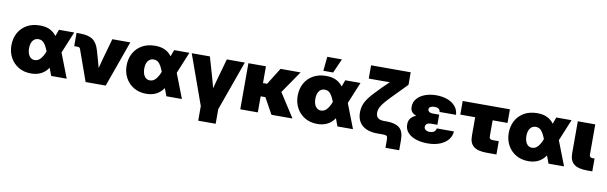

<svg xmlns="http://www.w3.org/2000/svg" viewBox="-55 -1323 6690 2115"><g transform="rotate(10 3290.0 -266.0)"><path d="M288.1 11.7Q208.5 11.7 148.7 -23.7Q88.9 -59.1 55.7 -120.1Q22.5 -181.2 22.5 -256.8Q22.5 -334.5 55.4 -395.3Q88.4 -456.1 149.7 -491.2Q210.9 -526.4 295.9 -526.4Q361.8 -526.4 407.2 -504.2Q452.6 -481.9 481.9 -441.4L508.8 -515.6H679.7L580.1 -274.4L686.5 0H512.7L480.5 -85.9Q415 11.7 288.1 11.7ZM415.5 -257.3 415 -258.8Q395.5 -311.5 370.8 -343.3Q346.2 -375 305.7 -375Q266.1 -375 242.9 -344Q219.7 -313 219.7 -259.8Q219.7 -205.1 241.9 -172.9Q264.2 -140.6 301.8 -140.6Q342.3 -140.6 370.1 -174.6Q397.9 -208.5 415 -255.9Z M897.9 0 773.4 -349.1Q766.6 -367.2 744.1 -367.2H705.6V-515.6H744.1Q837.4 -515.6 886.5 -482.2Q935.5 -448.7 958.5 -369.6L979.5 -296.9Q988.3 -267.1 996.3 -236.8Q1004.4 -206.5 1012.7 -176.8Q1020 -206.5 1028.1 -236.6Q1036.1 -266.6 1044.4 -296.9L1106 -515.6H1307.1L1122.6 0Z M1576.7 11.7Q1497.1 11.7 1437.3 -23.7Q1377.4 -59.1 1344.2 -120.1Q1311 -181.2 1311 -256.8Q1311 -334.5 1344 -395.3Q1377 -456.1 1438.2 -491.2Q1499.5 -526.4 1584.5 -526.4Q1650.4 -526.4 1695.8 -504.2Q1741.2 -481.9 1770.5 -441.4L1797.4 -515.6H1968.3L1868.7 -274.4L1975.1 0H1801.3L1769 -85.9Q1703.6 11.7 1576.7 11.7ZM1704.1 -257.3 1703.6 -258.8Q1684.1 -311.5 1659.4 -343.3Q1634.8 -375 1594.2 -375Q1554.7 -375 1531.5 -344Q1508.3 -313 1508.3 -259.8Q1508.3 -205.1 1530.5 -172.9Q1552.7 -140.6 1590.3 -140.6Q1630.9 -140.6 1658.7 -174.6Q1686.5 -208.5 1703.6 -255.9Z M2193.4 204.1V40.5L1994.1 -515.6H2197.3L2260.3 -296.9Q2269 -266.6 2277.1 -236.6Q2285.2 -206.5 2293.5 -176.3Q2300.8 -206.5 2308.8 -236.6Q2316.9 -266.6 2325.2 -296.9L2386.7 -515.6H2587.9L2388.7 40.5V204.1Z M2824.2 -515.6V-328.1H2870.1L2987.3 -515.6H3211.9L3040.5 -266.6L3211.9 0H2976.6L2877.4 -179.7H2824.2V0H2627.9V-515.6Z M3490.2 11.7Q3410.6 11.7 3350.8 -23.7Q3291 -59.1 3257.8 -120.1Q3224.6 -181.2 3224.6 -256.8Q3224.6 -334.5 3257.6 -395.3Q3290.5 -456.1 3351.8 -491.2Q3413.1 -526.4 3498 -526.4Q3564 -526.4 3609.4 -504.2Q3654.8 -481.9 3684.1 -441.4L3710.9 -515.6H3881.8L3782.2 -274.4L3888.7 0H3714.8L3682.6 -85.9Q3617.2 11.7 3490.2 11.7ZM3617.7 -257.3 3617.2 -258.8Q3597.7 -311.5 3573 -343.3Q3548.3 -375 3507.8 -375Q3468.3 -375 3445.1 -344Q3421.9 -313 3421.9 -259.8Q3421.9 -205.1 3444.1 -172.9Q3466.3 -140.6 3503.9 -140.6Q3544.4 -140.6 3572.3 -174.6Q3600.1 -208.5 3617.2 -255.9ZM3455.6 -576.7 3471.2 -735.8H3635.3L3564.9 -576.7Z M4276.4 140.1V56.6Q4276.4 30.8 4272.7 18.8Q4269 6.8 4256.8 3.4Q4244.6 0 4218.3 0H4161.6Q4052.7 0 3992.4 -50.5Q3932.1 -101.1 3932.1 -197.8Q3932.1 -261.2 3960.4 -314.2Q3988.8 -367.2 4051.3 -432.1L4124 -507.8Q4153.3 -538.1 4198.7 -580.1Q4168.5 -579.6 4137.9 -579.3Q4107.4 -579.1 4077.1 -579.1H3962.9V-727.5H4406.2V-587.4L4258.8 -437Q4207.5 -384.8 4176.8 -348.4Q4146 -312 4132.6 -283.7Q4119.1 -255.4 4119.1 -225.6Q4119.1 -185.1 4141.8 -166.7Q4164.6 -148.4 4207.5 -148.4H4240.7Q4334 -148.4 4382.1 -110.1Q4430.2 -71.8 4430.2 26.4V140.1Z M4722.2 11.7Q4651.9 11.7 4594 -7.3Q4536.1 -26.4 4501.7 -63.7Q4467.3 -101.1 4467.3 -154.8Q4467.3 -199.2 4490 -225.8Q4512.7 -252.4 4549.3 -267.1Q4517.1 -277.3 4499.5 -298.3Q4481.9 -319.3 4481.9 -356.4Q4481.9 -408.7 4514.9 -447Q4547.9 -485.4 4604 -506.3Q4660.2 -527.3 4729 -527.3Q4794.4 -527.3 4849.9 -508.1Q4905.3 -488.8 4940.2 -450Q4975.1 -411.1 4979 -352.5H4794.9Q4793 -376.5 4776.1 -387.5Q4759.3 -398.4 4731.9 -398.4Q4706.5 -398.4 4688 -389.2Q4669.4 -379.9 4669.4 -359.9Q4669.4 -343.3 4683.6 -332.8Q4697.8 -322.3 4722.2 -322.3H4795.9V-209H4723.1Q4696.3 -209 4679.4 -197Q4662.6 -185.1 4662.6 -163.6Q4662.6 -142.1 4679.7 -129.6Q4696.8 -117.2 4726.1 -117.2Q4756.8 -117.2 4774.9 -130.9Q4793 -144.5 4795.9 -168.5H4987.8Q4985.8 -117.7 4953.1 -76.9Q4920.4 -36.1 4861.8 -12.2Q4803.2 11.7 4722.2 11.7Z M5385.7 0Q5284.2 0 5237.8 -36.9Q5191.4 -73.7 5191.4 -154.3V-363.3H5024.9V-515.6H5553.2V-363.3H5386.7V-188.5Q5386.7 -165.5 5395.8 -157Q5404.8 -148.4 5431.6 -148.4H5493.2V0Z M5851.1 11.7Q5771.5 11.7 5711.7 -23.7Q5651.9 -59.1 5618.7 -120.1Q5585.4 -181.2 5585.4 -256.8Q5585.4 -334.5 5618.4 -395.3Q5651.4 -456.1 5712.6 -491.2Q5773.9 -526.4 5858.9 -526.4Q5924.8 -526.4 5970.2 -504.2Q6015.6 -481.9 6044.9 -441.4L6071.8 -515.6H6242.7L6143.1 -274.4L6249.5 0H6075.7L6043.5 -85.9Q5978 11.7 5851.1 11.7ZM5978.5 -257.3 5978 -258.8Q5958.5 -311.5 5933.8 -343.3Q5909.2 -375 5868.7 -375Q5829.1 -375 5805.9 -344Q5782.7 -313 5782.7 -259.8Q5782.7 -205.1 5804.9 -172.9Q5827.1 -140.6 5864.7 -140.6Q5905.3 -140.6 5933.1 -174.6Q5960.9 -208.5 5978 -255.9Z M6508.8 0Q6406.2 0 6359.4 -37.4Q6312.5 -74.7 6312.5 -159.2V-515.6H6507.8V-177.7Q6507.8 -143.6 6543.9 -143.6H6565.4V0Z"/></g></svg>

Font: Inter Display Black
Style: Regular
Weight: 900
Designer: Rasmus Andersson
Foundry: rsms
Version: Version 4.000;git-a52131595